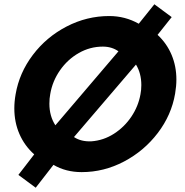

<svg xmlns="http://www.w3.org/2000/svg" viewBox="-20 -791 863 898"><path d="M147 87 230 -20Q288 14 362 14Q466 14 560 -35.5Q654 -85 718 -169Q782 -253 799 -353Q805 -388 805 -419Q805 -481 782.5 -534.5Q760 -588 717 -628L783 -711L702 -771L629 -680Q565 -716 491 -716Q386 -716 291.5 -667Q197 -618 133.5 -534Q70 -450 53 -350Q47 -316 47 -284Q47 -219 71 -164Q95 -109 140 -69L66 27ZM211 -306Q211 -331 215 -351Q225 -411 260.5 -462Q296 -513 348.5 -543Q401 -573 461 -573Q503 -573 534 -551L239 -205Q211 -248 211 -306ZM641 -393Q641 -370 637 -350Q627 -294 594.5 -245.5Q562 -197 513 -165.5Q464 -134 407 -130Q359 -128 326 -150L616 -489Q641 -448 641 -393Z"/></svg>

Font: Geom Bold
Style: Bold Italic
Weight: 700
Italic angle: -10°
Version: Version 1.102